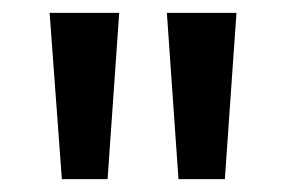

<svg xmlns="http://www.w3.org/2000/svg" viewBox="-20 -734 444 298"><path d="M165 -714 147 -456H76L57 -714ZM347 -714 329 -456H257L239 -714Z"/></svg>

Font: Noto Sans Display SemiCondensed Medium
Style: Regular
Weight: 500
Width: 4
Designer: Monotype Design Team
Foundry: Monotype Imaging Inc.
Version: Version 2.003